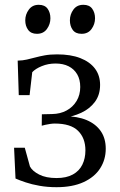

<svg xmlns="http://www.w3.org/2000/svg" viewBox="-20 -769 498 798"><path d="M215 9Q177 9 144.5 3.2Q112 -2.5 86.8 -11Q61.5 -19.5 44.5 -27L38.5 -155H83L104.5 -77Q114.5 -58 142.8 -43.5Q171 -29 215 -29Q256 -29 282.8 -43.8Q309.5 -58.5 322.2 -84.5Q335 -110.5 335 -144Q335 -195 304.5 -225.2Q274 -255.5 207.5 -255.5Q199.5 -255.5 188.8 -254Q178 -252.5 168.2 -250.2Q158.5 -248 153.5 -246.5L154 -294L196.5 -295Q230.5 -295.5 256.8 -309.8Q283 -324 298.2 -349.2Q313.5 -374.5 313.5 -407.5Q313.5 -438.5 300.8 -460.2Q288 -482 265.2 -493.5Q242.5 -505 211 -505Q180 -505 153.8 -494.2Q127.5 -483.5 114 -469L103 -373.5H58L53.5 -517Q74.5 -517.5 91.8 -521.5Q109 -525.5 126.8 -530.2Q144.5 -535 166.2 -539Q188 -543 217.5 -543Q274 -543 313.8 -527.5Q353.5 -512 374.8 -483.8Q396 -455.5 396 -416Q396 -375 374.8 -346Q353.5 -317 317.5 -300.2Q281.5 -283.5 238 -278.5L248.5 -286Q301.5 -286 339.8 -270Q378 -254 398.8 -224Q419.5 -194 419.5 -151Q419.5 -105.5 396.2 -69.2Q373 -33 327.2 -12Q281.5 9 215 9ZM133 -628.5Q109 -628.5 97 -644.8Q85 -661 85 -684.5Q85 -709 99.8 -729Q114.5 -749 140.5 -749H141.5Q166 -749 177.8 -732.8Q189.5 -716.5 189.5 -693Q189.5 -668.5 175 -648.5Q160.5 -628.5 134 -628.5ZM318.5 -628.5Q294 -628.5 282.2 -644.8Q270.5 -661 270.5 -684.5Q270.5 -709 285 -729Q299.5 -749 326 -749H327Q351.5 -749 363.2 -732.8Q375 -716.5 375 -693Q375 -668.5 360.5 -648.5Q346 -628.5 319.5 -628.5Z"/></svg>

Font: Merriweather 72pt Light
Style: Regular
Weight: 300
Version: Version 2.100